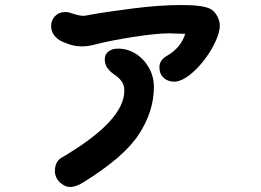

<svg xmlns="http://www.w3.org/2000/svg" viewBox="-20 -753 1040 766"><path d="M857 -651Q857 -623 837 -581.5Q817 -540 785.5 -502Q754 -464 721 -443Q695 -427 675 -427Q651 -427 633.5 -442Q616 -457 616 -485Q616 -512 644 -529Q702 -562 719 -618L655 -620Q606 -620 514.5 -606Q423 -592 353 -574Q331 -568 305 -568Q281 -568 256.5 -576Q232 -584 217 -593Q184 -615 184 -649Q184 -673 200 -689Q216 -705 240 -705Q253 -705 266 -700Q296 -690 311 -690Q323 -690 328 -692Q398 -705 508 -719Q618 -733 704 -733Q793 -733 822 -716Q837 -707 847 -688Q857 -669 857 -651ZM594 -406Q594 -309 534 -217Q474 -125 310 -24Q282 -7 259 -7Q245 -7 229.5 -17Q214 -27 206 -42Q199 -56 199 -70Q199 -107 224 -123Q476 -270 476 -391Q476 -414 464.5 -429.5Q453 -445 434 -457Q417 -469 407.5 -483Q398 -497 398 -517Q398 -536 412.5 -547.5Q427 -559 451 -559Q490 -559 522.5 -538Q555 -517 574.5 -482Q594 -447 594 -406Z"/></svg>

Font: Tsukimi Rounded
Style: Bold
Weight: 700
Designer: Takashi Funayama
Foundry: Takashi Funayama
Version: Version 1.032; ttfautohint (v1.8.3)